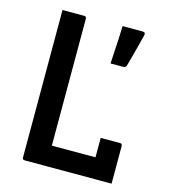

<svg xmlns="http://www.w3.org/2000/svg" viewBox="-106 -784 761 867"><g transform="rotate(15 275.0 -350.0)"><path d="M90 0Q79 0 79 -11V-700H180Q191 -700 191 -689V-96H395V-187H485Q496 -187 496 -176V0ZM453 -700Q469 -700 465 -685Q457 -652 451.5 -631.5Q446 -611 440.5 -590Q435 -569 425 -533Q422 -523 409 -523H351Q353 -560 354.5 -587Q356 -614 357.5 -640Q359 -666 360 -700Z"/></g></svg>

Font: Recursive Sn Lnr St Med
Style: Regular
Weight: 500
Version: Version 1.085;hotconv 1.1.0;makeotfexe 2.6.0; ttfautohint (v